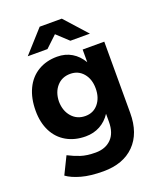

<svg xmlns="http://www.w3.org/2000/svg" viewBox="-166 -813 933 1126"><g transform="rotate(-20 301.0 -249.5)"><path d="M57 158 110 50Q147 69 184.5 81.5Q222 94 277 94Q338 94 374.5 57.5Q411 21 411 -50V-99Q385 -59 345 -37Q305 -15 255 -15Q187 -15 135.5 -44.5Q84 -74 56.5 -128.5Q29 -183 29 -256Q29 -334 56.5 -392Q84 -450 135.5 -481Q187 -512 255 -512Q306 -512 345.5 -488.5Q385 -465 411 -421V-500H546V-55Q546 72 476 142.5Q406 213 282 213Q202 213 146 197.5Q90 182 57 158ZM294 -128Q344 -128 374.5 -165Q405 -202 405 -260Q405 -318 374 -354.5Q343 -391 293 -391Q241 -391 209 -354.5Q177 -318 176 -260Q177 -202 209.5 -165Q242 -128 294 -128ZM289 -640 218 -573H95L220 -712H358L483 -573H361Z"/></g></svg>

Font: Oak Sans
Style: Bold
Weight: 700
Designer: Erik Kennedy, Walven
Foundry: Erik Kennedy, Walven
Version: Version 1.000